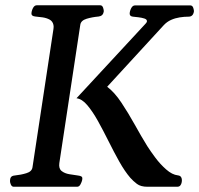

<svg xmlns="http://www.w3.org/2000/svg" viewBox="-20 -713 760 733"><path d="M32.7 0Q25.4 0 21.7 -7.8Q18.1 -15.6 18.1 -22Q18.1 -30.8 21.7 -36.4Q25.4 -42 36.1 -43Q60.1 -45.4 80.8 -51.8Q101.6 -58.1 104 -74.2L184.1 -602.5Q185.5 -611.3 184.1 -617.7Q181.2 -631.8 169.4 -638.2Q157.7 -644.5 142.8 -646.7Q127.9 -648.9 115.2 -649.9Q100.1 -651.4 100.1 -660.6Q100.1 -670.9 105.7 -681.9Q111.3 -692.9 120.6 -692.9H362.3Q370.6 -692.9 373.8 -683.1Q377 -673.3 376 -668Q373 -651.9 356.4 -649.9Q332.5 -647.9 310.8 -641.4Q289.1 -634.8 286.6 -618.7L206.5 -90.3Q203.6 -69.3 215.3 -60.1Q227.1 -50.8 244.9 -47.9Q262.7 -44.9 277.3 -43Q287.1 -42 291.5 -38.8Q295.9 -35.6 293.5 -24.9Q292.5 -19.5 287.6 -9.8Q282.7 0 274.4 0ZM543 0Q517.1 0 502.7 -11Q488.3 -22 477.5 -34.2Q456.1 -59.1 435.3 -96.2Q414.6 -133.3 394.3 -174.1Q374 -214.8 353.8 -251.2Q333.5 -287.6 313.2 -311.5Q293 -335.4 272 -337.9L536.1 -623Q541 -627.9 541 -632.3Q541 -639.2 531.2 -642.3Q521.5 -645.5 508.8 -647Q496.1 -648.4 487.3 -649.4Q475.1 -650.9 475.1 -660.6Q475.1 -670.4 480.7 -681.4Q486.3 -692.4 495.6 -692.4H706.5Q714.8 -692.4 718 -682.6Q721.2 -672.9 720.2 -667.5Q716.3 -649.4 700.2 -649.4Q683.6 -649.4 666.3 -646.7Q648.9 -644 633.1 -637Q617.2 -629.9 605 -616.7L389.2 -381.8Q417.5 -360.4 443.6 -321Q469.7 -281.7 494.4 -237.3Q519 -192.9 542.5 -154.8Q553.7 -137.2 572.5 -111.8Q591.3 -86.4 614.3 -66.2Q637.2 -45.9 659.2 -43.5Q669.4 -42.5 672.6 -34.4Q675.8 -26.4 673.3 -15.6Q672.4 -10.3 668.5 -5.1Q664.6 0 656.2 0Z"/></svg>

Font: Gelasio
Style: Italic
Weight: 400
Italic angle: -8.5°
Designer: Eben Sorkin
Foundry: Eben Sorkin
Version: Version 1.008